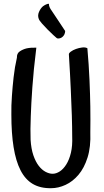

<svg xmlns="http://www.w3.org/2000/svg" viewBox="-20 -907 547 1014"><path d="M141.6 -168.9Q144.5 -121.1 156.2 -86.9Q168 -52.7 184.6 -31.2Q201.2 -9.8 220.7 0.5Q240.2 10.7 257.8 10.7Q276.4 10.7 295.4 -1.5Q314.5 -13.7 330.1 -38.6Q345.7 -63.5 354.5 -100.1Q363.3 -136.7 361.3 -186.5Q361.3 -232.4 359.4 -295.9Q357.4 -350.6 354 -430.7Q350.6 -510.7 343.8 -619.1Q342.8 -626 354 -634.3Q365.2 -642.6 381.3 -648.4Q397.5 -654.3 414.1 -656.2Q430.7 -658.2 441.4 -652.3Q449.2 -565.4 452.6 -485.4Q456.1 -405.3 457 -343.8Q458 -271.5 457 -208Q460 -130.9 442.4 -75.2Q424.8 -19.5 394.5 16.1Q364.3 51.8 326.2 69.3Q288.1 86.9 250 86.9Q193.4 87.9 153.3 64.5Q113.3 41 88.4 -7.8Q63.5 -56.6 51.8 -129.9Q40 -203.1 40 -301.8Q39.1 -349.6 43 -401.4Q45.9 -445.3 51.8 -498.5Q57.6 -551.8 69.3 -602.5Q68.4 -625 84.5 -635.7Q100.6 -646.5 120.1 -651.4Q142.6 -656.2 171.9 -655.3Q157.2 -537.1 150.9 -446.3Q144.5 -355.5 142.6 -293.9Q139.6 -221.7 141.6 -168.9ZM207 -874Q212.9 -877 217.8 -880.9Q222.7 -882.8 228 -885.3Q233.4 -887.7 238.3 -886.7Q238.3 -876 242.7 -867.2Q247.1 -858.4 252.9 -850.6L264.6 -833Q272.5 -822.3 286.1 -800.8Q299.8 -779.3 324.2 -743.2Q324.2 -735.4 320.3 -725.6Q318.4 -721.7 315.4 -717.8Q306.6 -707 294.9 -704.6Q283.2 -702.1 278.3 -707Q275.4 -709 261.7 -721.7Q248 -734.4 231.9 -750.5Q215.8 -766.6 201.7 -782.7Q187.5 -798.8 184.6 -807.6Q177.7 -825.2 186 -844.2Q194.3 -863.3 207 -874Z"/></svg>

Font: Rancho
Style: Regular
Weight: 400
Designer: Font Diner, Inc
Foundry: Font Diner, Inc
Version: Version 1.001